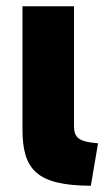

<svg xmlns="http://www.w3.org/2000/svg" viewBox="-20 -564 334 615"><path d="M294 -105 271 31C98 30 52 -20 52 -150V-544H217V-161C217 -122 233 -110 294 -105Z"/></svg>

Font: Repo ExtraBold
Style: Bold
Weight: 700
Designer: Stefan Peev
Foundry: Context Ltd
Version: Version 1.502